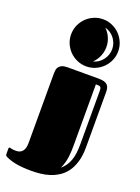

<svg xmlns="http://www.w3.org/2000/svg" viewBox="-261 -953 907 1246"><g transform="rotate(20 192.0 -330.0)"><path d="M63 -709Q63 -742.7 75.9 -772.5Q88.9 -802.2 110.8 -824.2Q132.8 -846.2 162.6 -859.1Q192.4 -872.1 226.1 -872.1Q259.3 -872.1 288.8 -859.1Q318.4 -846.2 340.3 -824.2Q362.3 -802.2 375.2 -772.5Q388.2 -742.7 388.2 -709Q388.2 -675.8 375.2 -646.2Q362.3 -616.7 340.3 -594.7Q318.4 -572.8 288.8 -559.8Q259.3 -546.9 226.1 -546.9Q192.4 -546.9 162.6 -559.8Q132.8 -572.8 110.8 -594.7Q88.9 -616.7 75.9 -646.2Q63 -675.8 63 -709ZM-65.9 127.9Q-65.9 121.6 -64 119.9Q-62 118.2 -59.1 118.2Q-56.2 118.2 -53 119.1Q-49.8 120.1 -45.2 121.1Q-40.5 122.1 -33.7 123Q-26.9 124 -16.1 124Q44.9 124 44.9 48.3V-432.1Q44.9 -443.4 46.6 -455.3Q48.3 -467.3 55.4 -477.3Q62.5 -487.3 76.7 -493.7Q90.8 -500 116.2 -500H329.6Q353 -500 367.7 -495.6Q382.3 -491.2 390.6 -482.7Q398.9 -474.1 401.9 -461.4Q404.8 -448.7 404.8 -431.6V-53.2Q404.8 5.4 391.8 48.1Q378.9 90.8 357.2 120.1Q335.4 149.4 306.9 167.5Q278.3 185.5 247.1 195.6Q215.8 205.6 183.6 208.7Q151.4 211.9 122.6 211.9Q58.1 211.9 14.6 203.4Q-28.8 194.8 -57.1 179.7Q-59.6 178.7 -62.7 175.5Q-65.9 172.4 -65.9 164.1ZM363.3 -427.7Q363.3 -438.5 361.8 -444.8Q360.4 -451.2 356 -454.3Q351.6 -457.5 344.2 -458.3Q336.9 -459 325.2 -459V-44.4Q325.2 -21.5 324.5 -0.2Q323.7 21 321 42Q318.4 63 312.5 84Q306.6 105 296.4 127Q314.9 111.3 327.6 92.8Q340.3 74.2 348.4 51.5Q356.4 28.8 359.9 1.2Q363.3 -26.4 363.3 -60.5ZM306.6 -709Q306.6 -674.8 293.2 -644.5Q279.8 -614.3 256.8 -591.8Q276.4 -596.7 292.7 -607.9Q309.1 -619.1 321 -634.5Q333 -649.9 339.8 -668.9Q346.7 -688 346.7 -709Q346.7 -730 339.8 -749Q333 -768.1 321 -783.4Q309.1 -798.8 292.7 -809.8Q276.4 -820.8 256.8 -826.2Q279.8 -803.7 293.2 -773.4Q306.6 -743.2 306.6 -709Z"/></g></svg>

Font: Fascinate Inline
Style: Regular
Weight: 900
Designer: Astigmatic (AOETI)
Foundry: Astigmatic (AOETI)
Version: Version 1.000